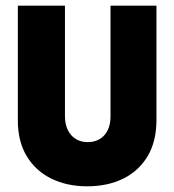

<svg xmlns="http://www.w3.org/2000/svg" viewBox="-20 -645 616 679"><path d="M288.2 13.9Q217.4 13.9 161.8 -13.2Q106.2 -40.3 74.7 -92.4Q43.1 -144.4 43.1 -219.4V-625H209.7V-234.7Q209.7 -205.6 220.1 -184.7Q230.6 -163.9 248.6 -153.1Q266.7 -142.4 290.3 -142.4Q313.9 -142.4 331.9 -152.8Q350 -163.2 360.4 -183.7Q370.8 -204.2 370.8 -232.6V-625H533.3V-220.8Q533.3 -145.1 502.1 -92.7Q470.8 -40.3 415.6 -13.2Q360.4 13.9 288.2 13.9Z"/></svg>

Font: Afacad Flux ExtraBold
Style: Regular
Weight: 800
Designer: Kristian Moeller
Foundry: Dicotype
Version: Version 1.100